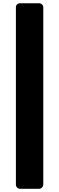

<svg xmlns="http://www.w3.org/2000/svg" viewBox="-20 -961 365 1185"><path d="M247.1 178.2Q247.1 188.5 239.3 196.3Q231.4 204.1 221.2 204.1H104Q92.8 204.1 85.4 196.3Q78.1 188.5 78.1 178.2V-916Q78.1 -926.8 85.4 -933.8Q92.8 -940.9 104 -940.9H221.2Q231.4 -940.9 239.3 -933.8Q247.1 -926.8 247.1 -916Z"/></svg>

Font: Ribeye
Style: Regular
Weight: 400
Designer: Astigmatic (AOETI)
Foundry: Astigmatic (AOETI)
Version: Version 1.000